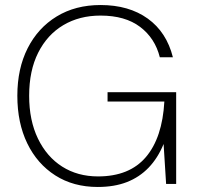

<svg xmlns="http://www.w3.org/2000/svg" viewBox="-20 -732 783 764"><path d="M369 12Q272 12 200 -34Q128 -80 88.5 -161.5Q49 -243 49 -351Q49 -459 90 -540Q131 -621 205.5 -666.5Q280 -712 380 -712Q493 -712 568 -658Q643 -604 668 -504H616Q597 -580 537.5 -625Q478 -670 380 -670Q296 -670 232 -632Q168 -594 132 -522.5Q96 -451 96 -351Q96 -253 131 -180.5Q166 -108 227.5 -69Q289 -30 370 -30Q495 -30 560.5 -107Q626 -184 634 -328H408V-365H681V0H641L631 -159Q608 -103 571.5 -65Q535 -27 485 -7.5Q435 12 369 12Z"/></svg>

Font: DM Sans 11pt ExtraLight
Style: Regular
Weight: 250
Version: Version 4.004;gftools[0.9.30]